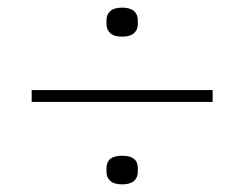

<svg xmlns="http://www.w3.org/2000/svg" viewBox="-20 -557 640 503"><path d="M63 -290V-321H537V-290ZM300 -74Q279 -74 269 -83Q259 -92 259 -106V-117Q259 -149 300 -149Q341 -149 341 -117V-106Q341 -92 331 -83Q321 -74 300 -74ZM300 -461Q279 -461 269 -470Q259 -479 259 -493V-505Q259 -519 269 -528Q279 -537 300 -537Q321 -537 331 -528Q341 -519 341 -505V-493Q341 -479 331 -470Q321 -461 300 -461Z"/></svg>

Font: IBM Plex Sans Thai Looped ExtraLight
Style: Regular
Weight: 200
Designer: Mike Abbink, Paul van der Laan, Pieter van Rosmalen, Ben Mitchell, Mark Frömberg
Foundry: Bold Monday
Version: Version 1.0